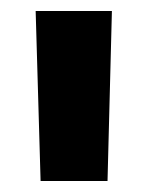

<svg xmlns="http://www.w3.org/2000/svg" viewBox="-20 -728 269 350"><path d="M176 -398 184 -708H45L54 -398Z"/></svg>

Font: UULA Sans
Style: Bold
Weight: 700
Designer: Mohamed Gaber, Laura Garcia Mut
Foundry: Kief Type Foundry
Version: Version 3.006;hotconv 1.0.109;makeotfexe 2.5.65596